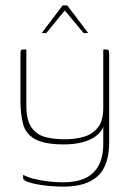

<svg xmlns="http://www.w3.org/2000/svg" viewBox="-20 -583 485 714"><path d="M216 111Q179 111 144.5 106.5Q110 102 88 95Q66 88 66 80V67Q82 76 106.5 82Q131 88 159 91.5Q187 95 215 95Q263 95 296 80Q329 65 346.5 33Q364 1 364 -48V-111Q356 -91 335.5 -76Q315 -61 285 -53.5Q255 -46 218 -46Q144 -46 109.5 -66Q75 -86 65.5 -123Q56 -160 56 -209V-368Q56 -383 56.5 -389.5Q57 -396 59.5 -397.5Q62 -399 68 -399H78Q78 -373 78 -347Q78 -321 78 -295Q78 -269 78 -243Q78 -217 78 -191Q78 -134 98.5 -107Q119 -80 152 -72.5Q185 -65 221 -65Q258 -65 290.5 -74Q323 -83 343.5 -108Q364 -133 364 -181V-399H371Q381 -399 383.5 -396.5Q386 -394 386 -377V-55Q386 33 343.5 72Q301 111 216 111ZM135 -460 213 -563H230L308 -460H291L221 -544L152 -460Z"/></svg>

Font: Genos Thin
Style: Regular
Weight: 100
Designer: Robert E. Leuschke
Foundry: Robert E. Leuschke
Version: Version 1.010